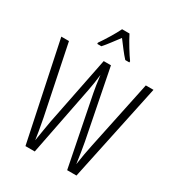

<svg xmlns="http://www.w3.org/2000/svg" viewBox="-218 -1082 1120 1216"><g transform="rotate(30 341.5 -473.5)"><path d="M369 -947H315C294 -903 253 -837 225 -797V-788H255C281 -816 314 -863 342 -899C371 -861 402 -818 430 -788H460V-797C437 -828 392 -901 369 -947ZM679 -714H623L518 -214C508 -168 499 -117 491 -62C483 -122 476 -163 467 -213L368 -714H315L215 -213C209 -177 198 -115 190 -63C186 -94 177 -147 164 -214L61 -714H5L155 0H223L323 -509C331 -549 336 -584 341 -628C348 -572 353 -538 359 -508L460 0H528Z"/></g></svg>

Font: Noto Sans Gujarati UI ExtraCondensed Light
Style: Regular
Weight: 300
Width: 2
Designer: Jelle Bosma - Monotype Design Team, Universal Thirst
Foundry: Monotype Imaging Inc.
Version: Version 2.106